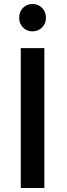

<svg xmlns="http://www.w3.org/2000/svg" viewBox="-20 -941 333 961"><path d="M210 -852Q210 -823 190.5 -803.5Q171 -784 142.5 -784Q114 -784 95 -803.5Q76 -823 76 -852Q76 -882 95 -901.5Q114 -921 142.5 -921Q171 -921 190.5 -901.5Q210 -882 210 -852ZM84 -700H202V0H84Z"/></svg>

Font: Steamflix Grotesk
Style: Regular
Weight: 400
Designer: Julieta Ulanovsky
Foundry: Julieta Ulanovsky
Version: Version 4.000;PS 004.000;hotconv 1.0.88;makeotf.lib2.5.64775